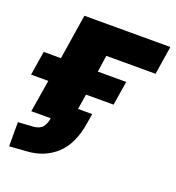

<svg xmlns="http://www.w3.org/2000/svg" viewBox="-135 -601 816 890"><g transform="rotate(20 272.5 -156.0)"><path d="M9 188V69L85 64Q116 61 129 43.5Q142 26 146 0H50L76 -159H-9L10 -278H95L130 -500H554L532 -360H289L277 -278H417L398 -159H262L250 -84H320L312 -36Q296 69 238 123Q180 177 93 182Z"/></g></svg>

Font: Nunito Sans 9pt Black
Style: Italic
Weight: 900
Italic angle: -9°
Version: Version 3.101;gftools[0.9.27]